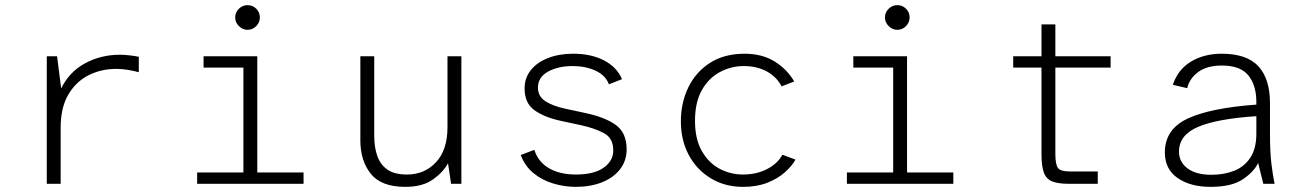

<svg xmlns="http://www.w3.org/2000/svg" viewBox="-20 -715 5096 747"><path d="M162 0V-496H202L218 -371Q250 -436 311.5 -469Q373 -502 446 -502Q464 -502 485.5 -499.5Q507 -497 520 -494V-434Q498 -440 475.5 -443.5Q453 -447 433 -447Q373 -447 324 -422Q275 -397 245.5 -346.5Q216 -296 216 -218V0Z M747 0V-44H927V-452H772V-496H981V-44H1161V0ZM943 -599Q924 -599 909.5 -613.5Q895 -628 895 -647Q895 -667 909.5 -681Q924 -695 943 -695Q963 -695 977 -681Q991 -667 991 -647Q991 -628 977 -613.5Q963 -599 943 -599Z M1557 12Q1463 12 1422.5 -39Q1382 -90 1382 -169V-496H1436V-186Q1436 -142 1448 -108Q1460 -74 1487.5 -55Q1515 -36 1563 -36Q1632 -36 1676.5 -84Q1721 -132 1721 -220V-496H1775V0H1735L1723 -80Q1706 -47 1665.5 -17.5Q1625 12 1557 12Z M2220 12Q2176 12 2132.5 -1Q2089 -14 2055.5 -41.5Q2022 -69 2006 -112L2059 -132Q2073 -86 2115 -61Q2157 -36 2221 -36Q2291 -36 2328.5 -62.5Q2366 -89 2366 -130Q2366 -177 2330.5 -196.5Q2295 -216 2240 -228L2161 -245Q2097 -259 2059 -286.5Q2021 -314 2021 -371Q2021 -412 2045.5 -442.5Q2070 -473 2113 -489.5Q2156 -506 2210 -506Q2280 -506 2330 -480Q2380 -454 2400 -407L2349 -387Q2336 -422 2297 -440Q2258 -458 2208 -458Q2152 -458 2112.5 -436.5Q2073 -415 2073 -374Q2073 -340 2101.5 -321.5Q2130 -303 2175 -293L2254 -276Q2332 -260 2375 -229.5Q2418 -199 2418 -134Q2418 -89 2392 -56Q2366 -23 2321.5 -5.5Q2277 12 2220 12Z M2871 12Q2800 12 2745 -21.5Q2690 -55 2659.5 -112.5Q2629 -170 2629 -243Q2629 -315 2658 -375Q2687 -435 2742.5 -470.5Q2798 -506 2877 -506Q2945 -506 2993.5 -476Q3042 -446 3070 -398L3021 -379Q3001 -417 2962.5 -437.5Q2924 -458 2874 -458Q2825 -458 2781.5 -435Q2738 -412 2711 -365Q2684 -318 2684 -245Q2684 -174 2710.5 -127.5Q2737 -81 2779.5 -58.5Q2822 -36 2871 -36Q2923 -36 2964 -57Q3005 -78 3024 -113L3075 -94Q3061 -69 3033.5 -44.5Q3006 -20 2965.5 -4Q2925 12 2871 12Z M3275 0V-44H3455V-452H3300V-496H3509V-44H3689V0ZM3471 -599Q3452 -599 3437.5 -613.5Q3423 -628 3423 -647Q3423 -667 3437.5 -681Q3452 -695 3471 -695Q3491 -695 3505 -681Q3519 -667 3519 -647Q3519 -628 3505 -613.5Q3491 -599 3471 -599Z M4137 0Q4097 0 4074 -9Q4051 -18 4041.5 -43Q4032 -68 4032 -116V-452H3922V-496H4032V-620H4086V-496H4301V-452H4086V-117Q4086 -74 4096.5 -61Q4107 -48 4141 -48H4251V0Z M4690 12Q4611 12 4561.5 -22.5Q4512 -57 4512 -122Q4512 -212 4600.5 -253.5Q4689 -295 4868 -308V-318Q4868 -383 4837 -421.5Q4806 -460 4734 -460Q4676 -460 4642 -435Q4608 -410 4599 -372L4543 -385Q4563 -445 4614 -475.5Q4665 -506 4733 -506Q4831 -506 4876 -457Q4921 -408 4921 -314V-194Q4921 -124 4926.5 -78.5Q4932 -33 4939 0H4895L4875 -81Q4859 -47 4815.5 -17.5Q4772 12 4690 12ZM4693 -35Q4742 -35 4781.5 -50.5Q4821 -66 4844.5 -101.5Q4868 -137 4868 -195V-263Q4716 -253 4641.5 -221.5Q4567 -190 4567 -125Q4567 -85 4600 -60Q4633 -35 4693 -35Z"/></svg>

Font: Atkinson Hyperlegible Mono ExtraLight
Style: Regular
Weight: 200
Monospace: yes
Designer: Elliott Scott, Megan Eiswerth, Linus Boman, Theodore Petrosky, Letters from Sweden
Foundry: Applied Design Works, Letters from Sweden
Version: Version 2.001